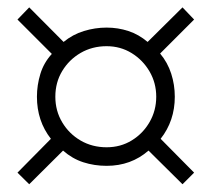

<svg xmlns="http://www.w3.org/2000/svg" viewBox="-20 -629 562 510"><path d="M495.6 -170.4 464.8 -139.6 374.5 -229Q328.1 -188.5 263.2 -188.5Q230.5 -188.5 201.2 -198Q171.9 -207.5 147.5 -229L57.6 -139.6L26.4 -170.4L115.2 -260.3Q78.1 -307.6 78.1 -372.1Q78.1 -402.8 87.2 -432.6Q96.2 -462.4 117.7 -485.8L26.4 -577.1L57.6 -609.4L148.9 -517.6Q173.3 -537.6 202.9 -546.6Q232.4 -555.7 263.2 -555.7Q293.5 -555.7 321 -546.6Q348.6 -537.6 372.1 -517.6L464.8 -609.4L495.6 -577.1L405.3 -486.8Q425.3 -462.9 434.8 -433.3Q444.3 -403.8 444.3 -372.1Q444.3 -308.1 406.7 -260.3ZM395 -372.1Q395 -408.7 377.2 -439.2Q359.4 -469.7 329.6 -488Q299.8 -506.3 263.2 -506.3Q225.1 -506.3 194.3 -488.5Q163.6 -470.7 145.3 -440.4Q127 -410.2 127 -372.1Q127 -334.5 145.3 -304Q163.6 -273.4 194.3 -255.6Q225.1 -237.8 263.2 -237.8Q300.3 -237.8 330.1 -256.1Q359.9 -274.4 377.4 -304.9Q395 -335.4 395 -372.1Z"/></svg>

Font: Rohingya Solluk
Style: Regular
Weight: 400
Designer: SIL International
Foundry: SIL International
Version: Version 1.001